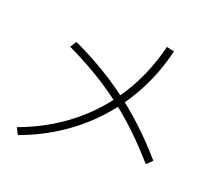

<svg xmlns="http://www.w3.org/2000/svg" viewBox="-131 -936 1263 1139"><g transform="rotate(20 500.0 -366.0)"><path d="M64 -11Q238 -75 373.5 -182.5Q509 -290 601.5 -437Q694 -584 738 -763L786 -752Q753 -613 690 -492Q627 -371 537 -270.5Q447 -170 333.5 -94Q220 -18 86 31ZM858 -66Q760 -179 660.5 -267.5Q561 -356 448.5 -429Q336 -502 198 -568L224 -607Q363 -542 477.5 -467.5Q592 -393 693.5 -303.5Q795 -214 893 -101Z"/></g></svg>

Font: M PLUS 1 Code Light
Style: Regular
Weight: 300
Designer: Coji Morishita
Foundry: UNDERFOREST DESIGN
Version: Version 1.002